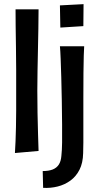

<svg xmlns="http://www.w3.org/2000/svg" viewBox="-20 -739 477 926"><path d="M52 -1Q54 -29 55 -59Q56 -89 57 -125Q58 -161 58 -204.5Q58 -248 58 -302Q58 -349 58 -403Q58 -457 57 -511Q56 -565 55.5 -612.5Q55 -660 55 -694H166Q166 -649 165 -599.5Q164 -550 163 -498.5Q162 -447 161 -397.5Q160 -348 160 -302Q160 -249 161 -194Q162 -139 163.5 -91Q165 -43 166 -11ZM188 167 186 86Q215 86 234 78.5Q253 71 263.5 55Q274 39 276 13Q279 -14 279.5 -51.5Q280 -89 279.5 -140Q279 -191 278 -256Q277 -316 275.5 -367Q274 -418 272.5 -456.5Q271 -495 269 -516H386Q385 -503 384 -471Q383 -439 382.5 -388Q382 -337 382 -265Q382 -222 382 -191Q382 -160 382 -137.5Q382 -115 382 -94Q382 -73 382 -50.5Q382 -28 381 0Q380 47 363.5 79.5Q347 112 319.5 132Q292 152 258 160.5Q224 169 188 167ZM271 -606 269 -713 383 -719 382 -613Z"/></svg>

Font: Truculenta
Style: Bold
Weight: 700
Designer: Ivan Castro, Eva Sanz & Omnibus-Type Team
Foundry: Omnibus-Type
Version: Version 1.002